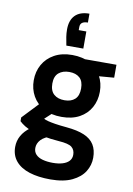

<svg xmlns="http://www.w3.org/2000/svg" viewBox="-109 -871 813 1170"><g transform="rotate(10 298.0 -286.0)"><path d="M287 232Q212 232 157 214.5Q102 197 72 161.5Q42 126 42 74Q42 36 60 4Q78 -28 113 -53.5Q148 -79 199 -97L256 -30Q206 -15 185 8Q164 31 164 59Q164 83 179 99Q194 115 221.5 122.5Q249 130 284 130Q319 130 345 122Q371 114 385 98.5Q399 83 399 60Q399 30 379 13.5Q359 -3 297 -7Q244 -11 203 -19Q162 -27 132 -37Q102 -47 81 -60Q60 -73 47 -86V-109L155 -223L258 -192L125 -69L164 -139Q174 -132 185 -126Q196 -120 213 -115.5Q230 -111 258 -106.5Q286 -102 330 -98Q397 -92 439.5 -74Q482 -56 502 -23.5Q522 9 522 57Q522 103 497.5 142.5Q473 182 421 207Q369 232 287 232ZM288 -155Q224 -155 178 -180Q132 -205 107.5 -248.5Q83 -292 83 -346Q83 -400 107.5 -443.5Q132 -487 178 -512.5Q224 -538 288 -538Q353 -538 398.5 -512.5Q444 -487 468 -443.5Q492 -400 492 -346Q492 -292 468 -248.5Q444 -205 398.5 -180Q353 -155 288 -155ZM288 -258Q329 -258 352.5 -279.5Q376 -301 376 -346Q376 -391 352.5 -412Q329 -433 288 -433Q248 -433 223 -412Q198 -391 198 -346Q198 -301 222.5 -279.5Q247 -258 288 -258ZM377 -431 355 -526H563V-446ZM347 -804V-749Q324 -749 312 -740.5Q300 -732 300 -713V-694H347V-588H242Q236 -618 232.5 -640Q229 -662 229 -686Q229 -743 259 -773.5Q289 -804 347 -804Z"/></g></svg>

Font: DM Sans 9pt
Style: Bold
Weight: 700
Version: Version 4.004;gftools[0.9.30]